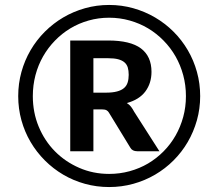

<svg xmlns="http://www.w3.org/2000/svg" viewBox="-20 -748 868 775"><path d="M53.5 -360Q53.5 -410.5 66.5 -457.5Q79.5 -504.5 103.5 -545.5Q127.5 -586.5 161 -620Q194.5 -653.5 235.2 -677.5Q276 -701.5 323 -714.8Q370 -728 420.5 -728Q471 -728 518 -714.8Q565 -701.5 606 -677.5Q647 -653.5 680.5 -620Q714 -586.5 738 -545.5Q762 -504.5 775 -457.5Q788 -410.5 788 -360Q788 -309.5 774.8 -262.5Q761.5 -215.5 737.8 -174.8Q714 -134 680.5 -100.5Q647 -67 606 -43Q565 -19 518 -6Q471 7 420.5 7Q370 7 323 -6Q276 -19 235.2 -43Q194.5 -67 161 -100.5Q127.5 -134 103.5 -174.8Q79.5 -215.5 66.5 -262.5Q53.5 -309.5 53.5 -360ZM112.5 -360Q112.5 -294 136.2 -236.8Q160 -179.5 201.8 -137.2Q243.5 -95 299.8 -70.5Q356 -46 420.5 -46Q463.5 -46 503.5 -57Q543.5 -68 577.8 -88.2Q612 -108.5 640.2 -137Q668.5 -165.5 688.5 -200.5Q708.5 -235.5 719.5 -275.8Q730.5 -316 730.5 -360Q730.5 -404 719.5 -444.8Q708.5 -485.5 688.5 -520.5Q668.5 -555.5 640.2 -584.2Q612 -613 577.8 -633.5Q543.5 -654 503.5 -665.2Q463.5 -676.5 420.5 -676.5Q377.5 -676.5 337.8 -665.2Q298 -654 264 -633.5Q230 -613 202 -584.2Q174 -555.5 154 -520.5Q134 -485.5 123.2 -444.8Q112.5 -404 112.5 -360ZM357 -306.5V-137.5H263.5V-584.5H416.5Q506.5 -584.5 549 -552.5Q591.5 -520.5 591.5 -458Q591.5 -412.5 567 -379.2Q542.5 -346 492 -332Q502 -326 508.8 -317.2Q515.5 -308.5 521.5 -297L623.5 -137.5H534Q514 -137.5 506 -152L420.5 -292Q416.5 -299.5 410 -303Q403.5 -306.5 390.5 -306.5ZM357 -374H407.5Q434.5 -374 452.2 -378.8Q470 -383.5 480.5 -392.5Q491 -401.5 495.2 -415Q499.5 -428.5 499.5 -446Q499.5 -463 495.8 -475.5Q492 -488 482.5 -496.2Q473 -504.5 457 -508.8Q441 -513 416.5 -513H357Z"/></svg>

Font: Lato Semibold
Style: Italic
Weight: 600
Italic angle: -7°
Designer: Lukasz Dziedzic
Foundry: tyPoland Lukasz Dziedzic
Version: Version 2.006; 2014-01-15